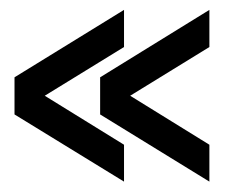

<svg xmlns="http://www.w3.org/2000/svg" viewBox="-20 -462 487 381"><path d="M226.1 -174.8V-101.6L8.8 -234.9V-308.6L226.1 -442.4V-368.7L68.8 -272ZM395.5 -174.8V-101.6L178.7 -234.9V-308.6L395.5 -442.4V-368.7L238.3 -272Z"/></svg>

Font: Agdasima
Style: Regular
Weight: 400
Width: 3
Designer: The DocRepair Project, Patric King
Foundry: Google
Version: Version 2.002